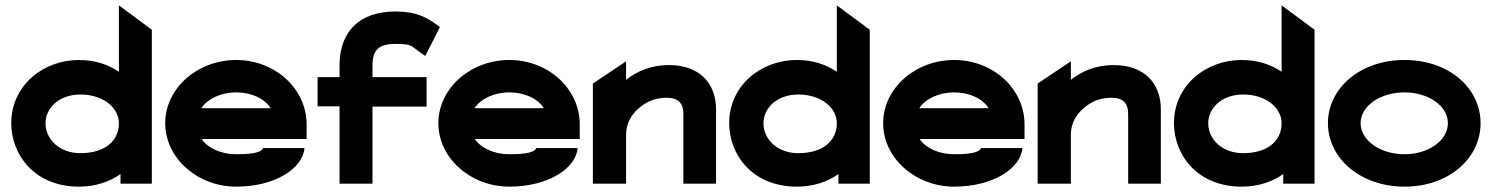

<svg xmlns="http://www.w3.org/2000/svg" viewBox="-20 -686 5573 717"><path d="M22 -226C22 -110 107 11 275 11C338 11 391 -8 430 -36V0H547V-575L424 -666V-418C386 -444 336 -462 275 -462C140 -462 22 -366 22 -226ZM150 -226C150 -282 200 -333 280 -333C369 -333 424 -281 424 -226C424 -159 371 -114 280 -114C204 -114 150 -164 150 -226Z M597 -226C597 -95 718 11 862 11C1007 11 1111 -57 1117 -133H962C957 -112 897 -110 862 -110C805 -110 756 -133 733 -167H1125V-221C1125 -355 1007 -462 862 -462C718 -462 597 -357 597 -226ZM732 -282C754 -316 804 -341 862 -341C920 -341 969 -317 991 -282Z M1166 -289H1248V0H1371V-288H1573V-398H1371V-441C1371 -499 1394 -522 1456 -522C1518 -522 1513 -516 1544 -494L1568 -477L1623 -585L1605 -598C1571 -621 1536 -643 1456 -643C1323 -643 1250 -569 1248 -447V-398H1166Z M1617 -226C1617 -95 1738 11 1882 11C2027 11 2131 -57 2137 -133H1982C1977 -112 1917 -110 1882 -110C1825 -110 1776 -133 1753 -167H2145V-221C2145 -355 2027 -462 1882 -462C1738 -462 1617 -357 1617 -226ZM1752 -282C1774 -316 1824 -341 1882 -341C1940 -341 1989 -317 2011 -282Z M2194 0H2318V-183C2318 -226 2339 -260 2367 -283C2391 -304 2424 -321 2469 -321C2513 -321 2532 -301 2532 -260V0H2654V-278C2654 -372 2595 -443 2478 -443C2411 -443 2359 -420 2318 -388V-457L2194 -374Z M2703 -226C2703 -110 2788 11 2956 11C3019 11 3072 -8 3111 -36V0H3228V-575L3105 -666V-418C3067 -444 3017 -462 2956 -462C2821 -462 2703 -366 2703 -226ZM2831 -226C2831 -282 2881 -333 2961 -333C3050 -333 3105 -281 3105 -226C3105 -159 3052 -114 2961 -114C2885 -114 2831 -164 2831 -226Z M3278 -226C3278 -95 3399 11 3543 11C3688 11 3792 -57 3798 -133H3643C3638 -112 3578 -110 3543 -110C3486 -110 3437 -133 3414 -167H3806V-221C3806 -355 3688 -462 3543 -462C3399 -462 3278 -357 3278 -226ZM3413 -282C3435 -316 3485 -341 3543 -341C3601 -341 3650 -317 3672 -282Z M3855 0H3979V-183C3979 -226 4000 -260 4028 -283C4052 -304 4085 -321 4130 -321C4174 -321 4193 -301 4193 -260V0H4315V-278C4315 -372 4256 -443 4139 -443C4072 -443 4020 -420 3979 -388V-457L3855 -374Z M4364 -226C4364 -110 4449 11 4617 11C4680 11 4733 -8 4772 -36V0H4889V-575L4766 -666V-418C4728 -444 4678 -462 4617 -462C4482 -462 4364 -366 4364 -226ZM4492 -226C4492 -282 4542 -333 4622 -333C4711 -333 4766 -281 4766 -226C4766 -159 4713 -114 4622 -114C4546 -114 4492 -164 4492 -226Z M4939 -226C4939 -95 5060 11 5225 11C5391 11 5509 -95 5509 -226C5509 -357 5391 -462 5225 -462C5060 -462 4939 -357 4939 -226ZM5061 -226C5061 -290 5134 -341 5225 -341C5315 -341 5387 -290 5387 -226C5387 -162 5315 -110 5225 -110C5134 -110 5061 -162 5061 -226Z"/></svg>

Font: Charger Sport
Style: UltExt
Weight: 1000
Designer: Jasper
Foundry: Cannot Into Space Fonts
Version: Version 1.1